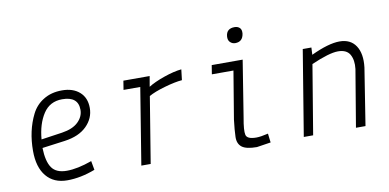

<svg xmlns="http://www.w3.org/2000/svg" viewBox="-66 -850 2132 1051"><g transform="rotate(-10 1000.0 -324.0)"><path d="M186 -454Q229 -481 289.5 -481Q350 -481 386.5 -449Q423 -417 423 -360Q423 -303 380 -260Q337 -217 257 -206L130 -189Q132 -114 156.5 -78.5Q181 -43 240 -43Q299 -43 380 -72L389 -22Q308 9 233.5 9Q159 9 117.5 -41Q76 -91 76 -182Q76 -294 120 -382Q143 -428 186 -454ZM133 -236 250 -253Q310 -262 340.5 -291.5Q371 -321 371 -359Q371 -433 282 -433Q213 -433 176.5 -377Q140 -321 133 -236Z M758 -367 698 0H646L715 -425H622L630 -475H776L766 -417Q799 -438 855 -457.5Q911 -477 953 -481L946 -422Q907 -419 848 -402Q789 -385 758 -367Z M1231 -616Q1235 -658 1280 -658Q1297 -658 1308 -648Q1319 -638 1317 -616Q1311 -571 1269 -571Q1253 -571 1241 -582.5Q1229 -594 1231 -616ZM1365 -2 1359 -52Q1317 -42 1293 -42Q1242 -42 1236 -67Q1230 -92 1243 -162L1293 -475H1121L1113 -425H1233L1189 -160Q1182 -103 1181 -65Q1180 -27 1204 -8.5Q1228 10 1287 10Z M1675 -475 1673 -435Q1771 -481 1832 -481Q1893 -481 1922 -437Q1951 -393 1942 -317L1892 0H1839L1892 -317Q1898 -366 1880 -398Q1862 -429 1814 -429Q1766 -429 1665 -385L1601 0H1549L1627 -475Z"/></g></svg>

Font: Lekton
Style: Italic
Weight: 400
Italic angle: -9.3°
Designer: Paolo Mazzetti, Luciano Perondi, Raffaele Flato, Elena Papassissa, Emilio Macchia, Michela Povoleri, Tobias Seemiller, R
Version: Version 3.000